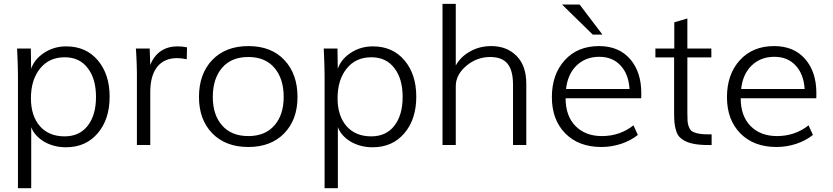

<svg xmlns="http://www.w3.org/2000/svg" viewBox="-20 -753 4328 997"><path d="M315.4 -44.9C261.2 -44.9 218.3 -62.5 187 -98.1C156.2 -133.8 140.6 -181.6 140.6 -242.7C140.6 -306.2 156.2 -357.4 187.5 -396.5C219.2 -436 261.7 -455.6 315.9 -455.6C367.2 -455.6 407.2 -437 435.5 -399.4C464.4 -362.3 478.5 -312.5 478.5 -249.5C478.5 -187 464.4 -137.2 435.5 -100.1C407.2 -63.5 367.2 -44.9 315.4 -44.9ZM142.1 224.1V-92.3C154.3 -61.5 176.8 -36.6 209.5 -17.1C242.7 2 280.3 11.7 322.8 11.7C391.6 11.7 446.3 -12.7 487.3 -61C528.8 -109.4 549.3 -172.9 549.3 -251C549.3 -328.6 528.8 -391.6 487.8 -439.9C446.8 -488.3 392.1 -512.2 323.7 -512.2C281.2 -512.2 243.2 -501 209.5 -479C175.8 -457 153.3 -429.2 141.6 -396L140.1 -501H68.8C71.8 -438 73.2 -391.6 73.2 -362.8V224.1Z M760.3 0V-275.9C760.3 -393.6 814.5 -451.2 898.9 -451.2C915 -451.2 931.6 -449.2 949.7 -445.3L951.2 -507.3C935.1 -510.7 918.5 -512.2 900.9 -512.2C836.9 -512.2 785.6 -480.5 760.3 -415.5L757.3 -501H685.5L687 -481.4L689.5 -431.2C690.4 -411.1 690.9 -393.6 690.9 -378.4V0Z M1269.5 10.3C1348.1 10.3 1410.6 -13.7 1456.1 -61C1502 -108.4 1524.9 -171.4 1524.9 -249.5C1524.9 -329.1 1502 -393.1 1456.5 -441.4C1411.1 -489.7 1349.1 -513.7 1270 -513.7C1190.9 -513.7 1128.4 -489.7 1082 -441.4C1036.1 -393.1 1013.2 -329.1 1013.2 -249.5C1013.2 -171.4 1036.1 -108.4 1082 -61C1127.9 -13.7 1190.4 10.3 1269.5 10.3ZM1269.5 -46.4C1210.9 -46.4 1165.5 -64.9 1133.3 -101.6C1101.1 -138.2 1085 -187.5 1085 -249.5C1085 -313 1101.1 -363.3 1133.3 -400.9C1165.5 -438.5 1210.9 -457 1269.5 -457C1327.6 -457 1373 -438.5 1404.8 -400.9C1437 -363.3 1453.1 -313 1453.1 -249.5C1453.1 -187.5 1437 -138.2 1404.8 -101.6C1373 -64.9 1327.6 -46.4 1269.5 -46.4Z M1907.7 -44.9C1853.5 -44.9 1810.5 -62.5 1779.3 -98.1C1748.5 -133.8 1732.9 -181.6 1732.9 -242.7C1732.9 -306.2 1748.5 -357.4 1779.8 -396.5C1811.5 -436 1854 -455.6 1908.2 -455.6C1959.5 -455.6 1999.5 -437 2027.8 -399.4C2056.6 -362.3 2070.8 -312.5 2070.8 -249.5C2070.8 -187 2056.6 -137.2 2027.8 -100.1C1999.5 -63.5 1959.5 -44.9 1907.7 -44.9ZM1734.4 224.1V-92.3C1746.6 -61.5 1769 -36.6 1801.8 -17.1C1835 2 1872.6 11.7 1915 11.7C1983.9 11.7 2038.6 -12.7 2079.6 -61C2121.1 -109.4 2141.6 -172.9 2141.6 -251C2141.6 -328.6 2121.1 -391.6 2080.1 -439.9C2039.1 -488.3 1984.4 -512.2 1916 -512.2C1873.5 -512.2 1835.4 -501 1801.8 -479C1768.1 -457 1745.6 -429.2 1733.9 -396L1732.4 -501H1661.1C1664.1 -438 1665.5 -391.6 1665.5 -362.8V224.1Z M2346.7 0V-305.2C2346.7 -344.7 2364.7 -379.9 2400.9 -410.6C2437 -441.4 2478.5 -457 2524.9 -457C2609.4 -457 2644 -410.6 2644 -311V0H2712.9V-317.4C2712.9 -380.9 2695.8 -429.2 2662.1 -462.9C2628.4 -496.6 2585 -513.7 2531.2 -513.7C2490.2 -513.7 2453.6 -504.4 2420.9 -485.8C2388.2 -467.8 2363.8 -443.4 2346.7 -413.1V-732.9H2277.8V0Z M3108.4 -573.2 2989.7 -729.5H2898.4L3058.1 -573.2ZM2919.4 -291C2924.8 -342.3 2943.4 -383.3 2974.1 -413.1C3005.4 -442.9 3044.4 -458 3091.8 -458C3137.2 -458 3173.8 -443.4 3201.7 -413.6C3230 -383.8 3245.6 -343.3 3249 -291ZM3103 10.3C3173.3 10.3 3242.7 -12.7 3292 -52.2L3269.5 -102.1C3222.2 -64.9 3167.5 -46.4 3105.5 -46.4C3048.3 -46.4 3002.4 -64 2968.3 -98.6C2934.1 -133.3 2917 -181.6 2917 -242.7H3309.6C3310.1 -246.1 3310.1 -254.9 3310.1 -269C3310.1 -342.8 3290.5 -402.3 3251.5 -446.8C3212.9 -491.2 3159.2 -513.7 3090.3 -513.7C3016.6 -513.7 2957 -489.3 2912.6 -440.4C2868.2 -391.6 2845.7 -327.6 2845.7 -248.5C2845.7 -169.9 2869.1 -107.4 2915.5 -60.1C2961.9 -13.2 3024.4 10.3 3103 10.3Z M3675.3 -55.2C3618.2 -54.2 3587.9 -60.5 3569.3 -74.2C3559.6 -83.5 3552.2 -103 3550.3 -123C3549.8 -133.3 3549.3 -146.5 3549.3 -163.1V-455.1H3673.8V-501H3549.3V-657.2L3481.4 -637.2V-501H3383.3V-455.1H3480.5V-166C3480.5 -126.5 3482.4 -103 3490.2 -76.2C3494.1 -63 3499.5 -51.8 3506.8 -43.5C3530.8 -17.6 3568.8 -2 3643.1 0H3658.7C3668 0.5 3673.8 0.5 3675.3 0.5Z M3828.6 -291C3834 -342.3 3852.5 -383.3 3883.3 -413.1C3914.6 -442.9 3953.6 -458 4001 -458C4046.4 -458 4083 -443.4 4110.8 -413.6C4139.2 -383.8 4154.8 -343.3 4158.2 -291ZM4012.2 10.3C4082.5 10.3 4151.9 -12.7 4201.2 -52.2L4178.7 -102.1C4131.3 -64.9 4076.7 -46.4 4014.6 -46.4C3957.5 -46.4 3911.6 -64 3877.4 -98.6C3843.3 -133.3 3826.2 -181.6 3826.2 -242.7H4218.8C4219.2 -246.1 4219.2 -254.9 4219.2 -269C4219.2 -342.8 4199.7 -402.3 4160.6 -446.8C4122.1 -491.2 4068.4 -513.7 3999.5 -513.7C3925.8 -513.7 3866.2 -489.3 3821.8 -440.4C3777.3 -391.6 3754.9 -327.6 3754.9 -248.5C3754.9 -169.9 3778.3 -107.4 3824.7 -60.1C3871.1 -13.2 3933.6 10.3 4012.2 10.3Z"/></svg>

Font: Ride Light
Style: Regular
Weight: 300
Version: Version 3.000